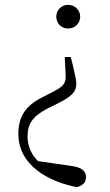

<svg xmlns="http://www.w3.org/2000/svg" viewBox="-20 -542 455 795"><path d="M262 -522C233 -522 213 -499 213 -473C213 -446 233 -424 262 -424C291 -424 312 -446 312 -473C312 -499 291 -522 262 -522ZM56 12C56 144 182 210 298 233C321 227 336 215 336 192C336 170 324 153 282 146L137 125C109 96 95 64 94 25C94 -28 113 -58 173 -91L216 -112C276 -142 296 -161 296 -195C296 -212 291 -229 283 -266L273 -306H248L252 -230C253 -194 241 -183 192 -158L155 -139C89 -106 56 -62 56 12Z"/></svg>

Font: Noto Serif CJK HK ExtraLight
Style: Regular
Weight: 200
Designer: Ryoko NISHIZUKA 西塚涼子 (kana & ideographs); Frank Grießhammer (Latin, Greek & Cyrillic); Wenlong ZHANG 张文龙 (bopomofo); San
Foundry: Adobe
Version: Version 2.001;hotconv 1.1.0;makeotfexe 2.6.0